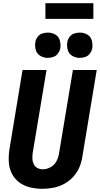

<svg xmlns="http://www.w3.org/2000/svg" viewBox="-20 -1173 625 1201"><path d="M245 8Q279 8 313 1.5Q347 -5 379.5 -22Q412 -39 437 -66Q462 -93 476 -125.5Q490 -158 495 -192L585 -735H436L349 -212Q345 -187 332.5 -163.5Q320 -140 296 -127Q272 -114 248 -114Q229 -114 213.5 -122.5Q198 -131 190.5 -147Q183 -163 182.5 -181.5Q182 -200 185 -219L271 -735H121L39 -239Q33 -199 35 -160Q37 -121 54 -87.5Q71 -54 100.5 -32Q130 -10 168 -1Q206 8 245 8ZM479 -811Q496 -811 513.5 -817Q531 -823 542.5 -838.5Q554 -854 557 -871Q561 -896 554 -920.5Q547 -945 526 -957Q505 -969 479 -969Q462 -969 444.5 -963.5Q427 -958 415.5 -942.5Q404 -927 401 -909Q397 -884 404 -860Q411 -836 432.5 -823.5Q454 -811 479 -811ZM279 -811Q296 -811 313.5 -817Q331 -823 342.5 -838.5Q354 -854 357 -871Q361 -896 354 -920.5Q347 -945 326 -957Q305 -969 279 -969Q262 -969 244.5 -963.5Q227 -958 215.5 -942.5Q204 -927 201 -909Q197 -884 204 -860Q211 -836 232.5 -823.5Q254 -811 279 -811ZM264 -1055H564V-1153H264Z"/></svg>

Font: Iosevka Sparkle Heavy Oblique
Style: Regular
Weight: 900
Italic angle: -9°
Designer: Belleve Invis
Foundry: Belleve Invis
Version: Version 4.5.0; ttfautohint (v1.8.3)